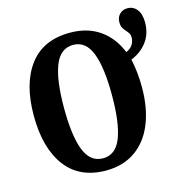

<svg xmlns="http://www.w3.org/2000/svg" viewBox="-113 -875 950 990"><g transform="rotate(-15 362.0 -380.0)"><path d="M45 -359Q45 -530 118.5 -627.5Q192 -725 335 -725Q428 -725 493 -680Q558 -635 591 -553Q637 -573 637 -621Q637 -632 632.5 -640Q628 -648 619 -658Q608 -670 602 -681Q596 -692 596 -711Q596 -737 612.5 -753.5Q629 -770 654 -770Q685 -770 704.5 -746Q724 -722 724 -676Q724 -615 691 -572Q658 -529 606 -509Q622 -439 622 -358Q622 -247 588.5 -164Q555 -81 490 -35.5Q425 10 334 10Q192 10 118.5 -88.5Q45 -187 45 -359ZM462 -358Q462 -507 432 -583.5Q402 -660 335 -660Q267 -660 236.5 -583.5Q206 -507 206 -358Q206 -209 236 -132Q266 -55 334 -55Q402 -55 432 -132Q462 -209 462 -358Z"/></g></svg>

Font: Noto Serif CondExtraBold
Style: Regular
Weight: 800
Width: 3
Designer: Monotype Design Team
Foundry: Monotype Imaging Inc.
Version: Version 1.001